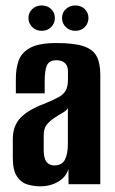

<svg xmlns="http://www.w3.org/2000/svg" viewBox="-20 -659 410 687"><path d="M125.7 7.7Q99.9 7.7 77.3 0.7Q54.6 -6.4 40.2 -28.5Q25.8 -50.6 25.8 -95V-161.4Q25.8 -208.3 53.3 -237.4Q80.9 -266.5 140.1 -288.4Q171.4 -301.3 189.4 -311.2Q207.4 -321 215.3 -335.3Q223.2 -349.5 223.2 -375.2V-402.4Q223.2 -417.7 217.9 -426.4Q212.5 -435.1 203.3 -439.2Q194.1 -443.4 182 -443.4Q156.4 -443.4 148.1 -425.6Q139.9 -407.9 139.9 -367.1V-325.1H36.7V-378Q36.7 -415 47.2 -443.5Q57.8 -472 89.1 -488.5Q120.4 -505 182 -505Q245.2 -505 278.9 -493.7Q312.6 -482.5 325.8 -457.6Q338.9 -432.7 338.9 -391.4V0H225.2L224.9 -54.7Q216.7 -25.6 188.2 -9Q159.6 7.7 125.7 7.7ZM174.7 -67.2Q201.6 -67.2 212.2 -87.5Q222.9 -107.7 222.9 -145.4V-271.9Q217 -262.5 202.9 -254.7Q188.7 -246.9 175.5 -237.7Q156.4 -225 146.4 -211.6Q136.4 -198.2 136.4 -174.1V-123Q136.4 -101.5 141.3 -89.2Q146.3 -76.9 155.1 -72.1Q163.8 -67.2 174.7 -67.2ZM129.4 -548.7Q109.1 -548.7 95.5 -562Q81.8 -575.4 81.8 -594.6Q81.8 -613.8 95.5 -626.6Q109.1 -639.5 129.4 -639.5Q149.6 -639.5 163 -626.6Q176.3 -613.8 176.3 -594.6Q176.3 -575.4 163 -562Q149.6 -548.7 129.4 -548.7ZM249.6 -548.7Q229.4 -548.7 215.7 -562Q202 -575.4 202 -594.6Q202 -613.8 215.7 -626.6Q229.4 -639.5 249.6 -639.5Q269.9 -639.5 283.2 -626.6Q296.5 -613.8 296.5 -594.6Q296.5 -575.4 283.2 -562Q269.9 -548.7 249.6 -548.7Z"/></svg>

Font: Alumni Sans SC Thin
Style: Regular
Weight: 100
Designer: Robert E. Leuschke
Foundry: Robert E. Leuschke
Version: Version 1.018